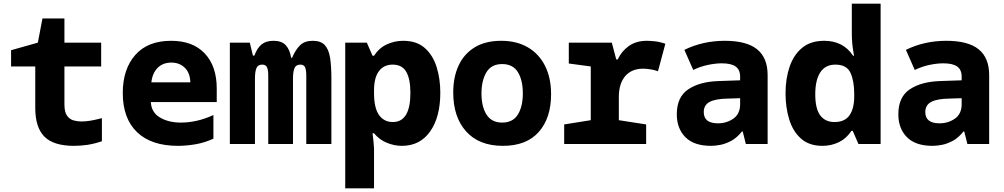

<svg xmlns="http://www.w3.org/2000/svg" viewBox="-20 -780 5440 1040"><path d="M381 10Q270 10 220.5 -40Q171 -90 171 -195V-420H40V-508L185 -549L210 -680H329V-549H528V-420H329V-215Q329 -173 343 -153.5Q357 -134 378 -128Q399 -122 420 -122Q444 -122 468.5 -126Q493 -130 532 -140V-15Q491 -1 454 4.5Q417 10 381 10Z M944 10Q799 10 722 -64.5Q645 -139 645 -276Q645 -405 712.5 -482Q780 -559 907 -559Q1025 -559 1089.5 -490Q1154 -421 1154 -301V-227H797Q800 -171 846.5 -143.5Q893 -116 960 -116Q1002 -116 1046.5 -126Q1091 -136 1136 -157V-29Q1089 -7 1039 1.5Q989 10 944 10ZM1011 -334Q1010 -384 981.5 -412.5Q953 -441 908 -441Q862 -441 833.5 -412Q805 -383 800 -334Z M1225 0V-549H1333L1350 -479H1358Q1373 -520 1397 -539.5Q1421 -559 1461 -559Q1506 -559 1528 -535Q1550 -511 1557 -467H1562Q1581 -511 1605.5 -535Q1630 -559 1674 -559Q1718 -559 1739.5 -535.5Q1761 -512 1768 -466.5Q1775 -421 1775 -356V0H1639V-371Q1639 -401 1632.5 -415.5Q1626 -430 1607 -430Q1583 -430 1575 -410.5Q1567 -391 1567 -353V0H1433V-371Q1433 -402 1426 -416Q1419 -430 1400 -430Q1377 -430 1369 -411Q1361 -392 1361 -354V0Z M1850 240V-549H1967L1998 -478H2006Q2033 -520 2075 -539.5Q2117 -559 2164 -559Q2237 -559 2281 -520Q2325 -481 2345 -417Q2365 -353 2365 -278Q2365 -146 2310 -68Q2255 10 2157 10Q2116 10 2075.5 -6.5Q2035 -23 2006 -58H1998Q2001 -34 2003.5 -10Q2006 14 2006 25V240ZM2108 -119Q2203 -119 2203 -277Q2203 -352 2180.5 -391Q2158 -430 2107 -430Q2059 -430 2032.5 -394.5Q2006 -359 2006 -291V-276Q2006 -195 2033 -157Q2060 -119 2108 -119Z M2704 10Q2575 10 2505 -68Q2435 -146 2435 -279Q2435 -363 2464.5 -426Q2494 -489 2552 -524Q2610 -559 2695 -559Q2778 -559 2838.5 -524Q2899 -489 2932 -424Q2965 -359 2965 -269Q2965 -141 2898.5 -65.5Q2832 10 2704 10ZM2700 -116Q2758 -116 2785 -159.5Q2812 -203 2812 -274Q2812 -346 2785 -389.5Q2758 -433 2700 -433Q2641 -433 2614.5 -388Q2588 -343 2588 -274Q2588 -202 2615.5 -159Q2643 -116 2700 -116Z M3036 0V-106L3180 -129V-420L3061 -436V-549H3294L3318 -458H3326Q3347 -503 3386.5 -531Q3426 -559 3484 -559Q3499 -559 3525.5 -556.5Q3552 -554 3584 -543L3544 -394Q3529 -400 3506 -404Q3483 -408 3464 -408Q3401 -408 3366.5 -367.5Q3332 -327 3332 -255V-129L3480 -106V0Z M3831 10Q3739 10 3692.5 -37Q3646 -84 3646 -161Q3646 -255 3708.5 -296.5Q3771 -338 3874 -341L3989 -345V-365Q3989 -402 3965 -419.5Q3941 -437 3890 -437Q3856 -437 3815 -428.5Q3774 -420 3735 -401L3687 -510Q3787 -559 3906 -559Q4024 -559 4081 -513Q4138 -467 4138 -373V0H4020L4003 -68H3999Q3972 -34 3941.5 -17.5Q3911 -1 3882.5 4.5Q3854 10 3831 10ZM3869 -112Q3916 -112 3952.5 -137.5Q3989 -163 3989 -216V-248L3923 -246Q3856 -245 3824 -228Q3792 -211 3792 -173Q3792 -112 3869 -112Z M4435 10Q4363 10 4319 -29Q4275 -68 4255 -133Q4235 -198 4235 -274Q4235 -354 4257 -418.5Q4279 -483 4325 -521Q4371 -559 4445 -559Q4494 -559 4533.5 -539.5Q4573 -520 4601 -478H4606Q4599 -517 4596.5 -543.5Q4594 -570 4594 -601V-760H4750V0H4630L4599 -71H4592Q4564 -29 4523 -9.5Q4482 10 4435 10ZM4500 -119Q4556 -119 4581.5 -155.5Q4607 -192 4607 -257V-272Q4607 -342 4586.5 -386Q4566 -430 4505 -430Q4451 -430 4423.5 -388.5Q4396 -347 4396 -269Q4396 -191 4423 -155Q4450 -119 4500 -119Z M5031 10Q4939 10 4892.5 -37Q4846 -84 4846 -161Q4846 -255 4908.5 -296.5Q4971 -338 5074 -341L5189 -345V-365Q5189 -402 5165 -419.5Q5141 -437 5090 -437Q5056 -437 5015 -428.5Q4974 -420 4935 -401L4887 -510Q4987 -559 5106 -559Q5224 -559 5281 -513Q5338 -467 5338 -373V0H5220L5203 -68H5199Q5172 -34 5141.5 -17.5Q5111 -1 5082.5 4.5Q5054 10 5031 10ZM5069 -112Q5116 -112 5152.5 -137.5Q5189 -163 5189 -216V-248L5123 -246Q5056 -245 5024 -228Q4992 -211 4992 -173Q4992 -112 5069 -112Z"/></svg>

Font: Noto Sans Mono ExtraBold
Style: Regular
Weight: 800
Designer: Monotype Design Team
Foundry: Monotype Imaging Inc.
Version: Version 2.014